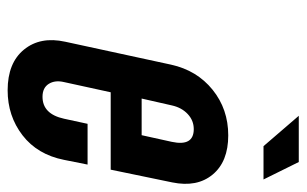

<svg xmlns="http://www.w3.org/2000/svg" viewBox="-166 -608 783 490"><g transform="rotate(90 225.0 -363.5)"><path d="M211 8Q276.5 8 325.8 -30Q375 -68 388.5 -136L400.5 -196H296.5L283.5 -136Q271.5 -81 227.5 -81Q204.5 -81 194.5 -97Q184.5 -113 190 -136L216 -255H413.5L446 -412Q459 -475.5 426 -515.2Q393 -555 326 -555Q259 -555 209.5 -515Q160 -475 145.5 -409L87 -139Q73 -75.5 107 -33.8Q141 8 211 8ZM232 -334 249.5 -411Q255 -436 271.5 -451.5Q288 -467 310 -467Q354.5 -467 342.5 -411L325.5 -334ZM353.5 -645H438.5L394 -735H276Z"/></g></svg>

Font: League Gothic SemiExpanded Italic
Style: Regular
Weight: 400
Width: 6
Designer: The League of Moveable Type
Version: Version 1.600; ttfautohint (v1.8.3)